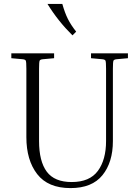

<svg xmlns="http://www.w3.org/2000/svg" viewBox="-20 -953 713 983"><path d="M446 -655V-680H635V-655L580 -650Q564 -649 561 -642.5Q558 -636 558 -601V-231Q558 -122 504.5 -56Q451 10 341 10Q226 10 170.5 -61.5Q115 -133 115 -251V-601Q115 -636 112 -642.5Q109 -649 93 -650L38 -655V-680H257V-655L202 -650Q186 -649 183 -642.5Q180 -636 180 -601V-231Q180 -127 219.5 -74Q259 -21 347 -21Q439 -21 481 -78Q523 -135 523 -231V-601Q523 -636 520 -642.5Q517 -649 501 -650ZM351 -772Q277 -845 223 -933H299Q312 -887 327.5 -856Q343 -825 370 -791Z"/></svg>

Font: Inria Serif Light
Style: Regular
Weight: 300
Designer: Black Foundry Team
Foundry: Black Foundry
Version: Version 1.000; ttfautohint (v1.8.3)